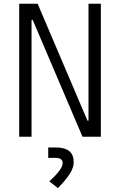

<svg xmlns="http://www.w3.org/2000/svg" viewBox="-20 -713 626 1001"><path d="M410.2 0H505.9V-693.4H441.4V-84H436L176.3 -693.4H80.1V0H144.5V-609.4H150.4ZM281.7 267.6C338.4 210.4 364.3 168.5 364.3 133.8C364.3 80.1 334 55.7 268.1 55.7H231.4V109.9H266.6C293.9 109.9 306.6 118.2 306.6 137.2C306.6 158.7 285.2 188.5 237.3 232.4Z"/></svg>

Font: Cascadia Mono Light
Style: Regular
Weight: 300
Monospace: yes
Designer: Aaron Bell
Foundry: Saja Typeworks
Version: Version 2404.023